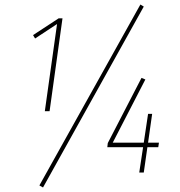

<svg xmlns="http://www.w3.org/2000/svg" viewBox="-20 -762 797 848"><path d="M256 -681 199 -271H178L232 -656L135 -592L126 -607L239 -681ZM600 -742 615 -733 170 66 154 57ZM682 -132 679 -112H631L615 0H595L612 -112H454L456 -130L605 -418L622 -411L478 -132H615L634 -259H652L634 -132Z"/></svg>

Font: Fira Sans Extra Condensed Thin
Style: Italic
Weight: 250
Width: 3
Italic angle: -8°
Designer: Carrois Corporate & Edenspiekermann AG
Foundry: Carrois Corporate GbR & Edenspiekermann AG
Version: Version 4.203